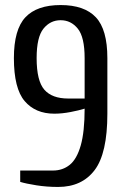

<svg xmlns="http://www.w3.org/2000/svg" viewBox="-20 -730 495 760"><path d="M210 10Q165 10 124 3.5Q83 -3 60 -10V-55H190Q228 -55 256 -77.5Q284 -100 299.5 -154Q315 -208 315 -300Q293 -293 259 -286.5Q225 -280 195 -280Q120 -280 77.5 -330Q35 -380 35 -500Q35 -613 80.5 -661.5Q126 -710 220 -710Q314 -710 359.5 -661.5Q405 -613 405 -500V-280Q405 -123 354.5 -56.5Q304 10 210 10ZM250 -340H315V-500Q315 -583 288 -616.5Q261 -650 220 -650Q179 -650 152 -616.5Q125 -583 125 -500Q125 -410 155.5 -375Q186 -340 250 -340Z"/></svg>

Font: Cuprum
Style: Regular
Weight: 400
Designer: Jovanny Lemonad
Foundry: Jovanny Lemonad
Version: Version 3.000